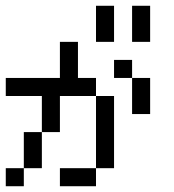

<svg xmlns="http://www.w3.org/2000/svg" viewBox="-20 -645 602 665"><path d="M0 0V-62.5H62.5V0ZM62.5 -125V-187.5H125V-125ZM62.5 -62.5V-125H125V-62.5ZM125 -250V-312.5H187.5V-250ZM125 -187.5V-250H187.5V-187.5ZM187.5 -312.5V-375H250V-312.5ZM187.5 -375V-437.5H250V-375ZM187.5 -437.5V-500H250V-437.5ZM62.5 -312.5V-375H125V-312.5ZM125 -312.5V-375H187.5V-312.5ZM250 -312.5V-375H312.5V-312.5ZM312.5 -250V-312.5H375V-250ZM312.5 -187.5V-250H375V-187.5ZM312.5 -125V-187.5H375V-125ZM312.5 -62.5V-125H375V-62.5ZM187.5 0V-62.5H250V0ZM250 0V-62.5H312.5V0ZM375 -375V-437.5H437.5V-375ZM437.5 -312.5V-375H500V-312.5ZM437.5 -250V-312.5H500V-250ZM0 -312.5V-375H62.5V-312.5ZM312.5 -562.5V-625H375V-562.5ZM312.5 -500V-562.5H375V-500ZM437.5 -562.5V-625H500V-562.5ZM437.5 -500V-562.5H500V-500Z"/></svg>

Font: AprilSans
Style: Regular
Weight: 400
Designer: typesprite
Version: Version 1.001;PS 001.001;hotconv 1.0.88;makeotf.lib2.5.64775